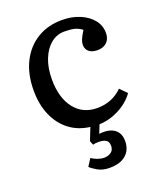

<svg xmlns="http://www.w3.org/2000/svg" viewBox="-139 -609 777 927"><g transform="rotate(-20 249.5 -146.0)"><path d="M263.2 229Q228 229 201.9 213.6Q175.8 198.2 168 189L191.9 151.9Q205.1 161.6 222.7 167.7Q240.2 173.8 255.9 173.8Q275.9 173.8 291 163.3Q306.2 152.8 306.2 130.9Q306.2 109.9 293 101.3Q279.8 92.8 255.9 92.8Q246.1 92.8 239.5 93.5Q232.9 94.2 226.1 96.2L217.8 75.2L243.2 11.2Q182.1 3.4 138.2 -30.3Q94.2 -64 70.1 -119.4Q45.9 -174.8 45.9 -247.1Q45.9 -330.1 76.4 -391.6Q106.9 -453.1 161.9 -487.1Q216.8 -521 290 -521Q340.8 -521 381.3 -503.9Q421.9 -486.8 445.6 -457.5Q469.2 -428.2 469.2 -390.1Q469.2 -370.1 461.2 -355.5Q453.1 -340.8 438 -333Q422.9 -325.2 402.8 -325.2Q375 -325.2 359.6 -338.1Q344.2 -351.1 344.2 -373Q344.2 -385.3 350.1 -400.1Q356 -415 372.1 -440.9Q353 -455.1 333 -460Q313 -464.8 282.2 -464.8Q243.2 -464.8 212.6 -439.9Q182.1 -415 164.6 -370.6Q147 -326.2 147 -268.1Q147 -172.9 189.9 -117.9Q232.9 -63 307.1 -63Q345.2 -63 378.2 -76.4Q411.1 -89.8 436 -115.2L470.2 -80.1Q439.5 -38.1 390.6 -12.9Q341.8 12.2 289.1 14.2L272 57.1Q304.2 53.2 328.1 60.5Q352.1 67.9 365 85.9Q377.9 104 377.9 132.8Q377.9 160.6 365.5 182.4Q353 204.1 327.6 216.6Q302.2 229 263.2 229Z"/></g></svg>

Font: Literata
Style: Regular
Weight: 400
Designer: Latin by Veronika Burian and Jose Scaglione. Greek by Irene Vlachou. Cyrillic by Vera Evstafieva.
Foundry: TypeTogether
Version: Version 3.002